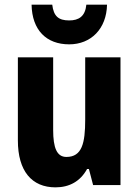

<svg xmlns="http://www.w3.org/2000/svg" viewBox="-20 -797 597 827"><path d="M441 -777H352C347 -726 319 -709 278 -709C232 -709 211 -727 205 -777H116C118 -667 180 -606 278 -606C372 -606 439 -673 441 -777ZM499 -550H347V-282C347 -180 333 -121 266 -121C225 -121 209 -160 209 -237V-550H57V-192C57 -60 117 10 219 10C279 10 326 -16 355 -69H363L381 0H499Z"/></svg>

Font: Noto Sans Lao Looped Condensed ExtraBold
Style: Regular
Weight: 800
Width: 3
Designer: Mark Frömberg, Ben Mitchell
Foundry: The Fontpad Ltd
Version: Version 1.002